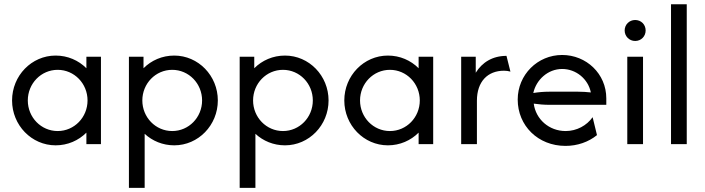

<svg xmlns="http://www.w3.org/2000/svg" viewBox="-20 -687 3359 915"><path d="M245.1 5.6C302.8 5.6 354.2 -17.4 391.7 -54.9V0H461.1V-416.7H391.7V-361.8C354.2 -399.3 302.8 -422.2 245.1 -422.2C130.6 -422.2 37.5 -326.4 37.5 -208.3C37.5 -90.3 130.6 5.6 245.1 5.6ZM254.9 -62.5C175.7 -62.5 112.5 -127.8 112.5 -208.3C112.5 -288.9 175.7 -354.2 254.9 -354.2C334 -354.2 397.2 -288.9 397.2 -208.3C397.2 -127.8 334 -62.5 254.9 -62.5Z M594.4 208.3H669.4V-49.3C706.2 -15.3 755.6 5.6 810.4 5.6C925 5.6 1018.1 -90.3 1018.1 -208.3C1018.1 -326.4 925 -422.2 810.4 -422.2C752.8 -422.2 701.4 -399.3 663.9 -361.8V-416.7H594.4ZM800.7 -62.5C721.5 -62.5 658.3 -127.8 658.3 -208.3C658.3 -288.9 721.5 -354.2 800.7 -354.2C879.9 -354.2 943.1 -288.9 943.1 -208.3C943.1 -127.8 879.9 -62.5 800.7 -62.5Z M1122.2 208.3H1197.2V-49.3C1234 -15.3 1283.3 5.6 1338.2 5.6C1452.8 5.6 1545.8 -90.3 1545.8 -208.3C1545.8 -326.4 1452.8 -422.2 1338.2 -422.2C1280.6 -422.2 1229.2 -399.3 1191.7 -361.8V-416.7H1122.2ZM1328.5 -62.5C1249.3 -62.5 1186.1 -127.8 1186.1 -208.3C1186.1 -288.9 1249.3 -354.2 1328.5 -354.2C1407.6 -354.2 1470.8 -288.9 1470.8 -208.3C1470.8 -127.8 1407.6 -62.5 1328.5 -62.5Z M1828.5 5.6C1886.1 5.6 1937.5 -17.4 1975 -54.9V0H2044.4V-416.7H1975V-361.8C1937.5 -399.3 1886.1 -422.2 1828.5 -422.2C1713.9 -422.2 1620.8 -326.4 1620.8 -208.3C1620.8 -90.3 1713.9 5.6 1828.5 5.6ZM1838.2 -62.5C1759 -62.5 1695.8 -127.8 1695.8 -208.3C1695.8 -288.9 1759 -354.2 1838.2 -354.2C1917.4 -354.2 1980.6 -288.9 1980.6 -208.3C1980.6 -127.8 1917.4 -62.5 1838.2 -62.5Z M2177.8 0H2252.8V-206.9C2252.8 -298.6 2304.2 -350 2381.9 -350C2391.7 -350 2403.5 -348.6 2412.5 -345.8L2393.7 -420.8C2326.4 -420.8 2277.1 -388.9 2247.2 -340.3V-416.7H2177.8Z M2675 8.3C2731.9 8.3 2784.7 -10.4 2825 -43.1L2804.2 -128.5C2776.4 -88.9 2728.5 -62.5 2675.7 -62.5C2596.5 -62.5 2533.3 -118.8 2523.6 -193.1C2547.9 -189.6 2572.9 -187.5 2597.2 -187.5H2869.4V-218.1C2869.4 -335.4 2774.3 -425 2659 -425C2541.7 -425 2447.2 -330.6 2447.2 -212.5C2447.2 -88.2 2543.8 8.3 2675 8.3ZM2521.5 -243.8C2535.4 -306.9 2591 -358.3 2659 -358.3C2725 -358.3 2782.6 -311.1 2795.8 -246.5C2775.7 -248.6 2755.6 -250 2735.4 -250H2597.2C2572.2 -250 2546.5 -247.9 2521.5 -243.8Z M3006.9 -491.7C3035.4 -491.7 3056.9 -513.9 3056.9 -541.7C3056.9 -570.1 3035.4 -591.7 3006.9 -591.7C2979.2 -591.7 2956.9 -570.1 2956.9 -541.7C2956.9 -513.9 2979.2 -491.7 3006.9 -491.7ZM2969.4 0H3044.4V-416.7H2969.4Z M3177.8 0H3252.8V-666.7H3177.8Z"/></svg>

Font: Afacad
Style: Regular
Weight: 400
Designer: Kristian Moeller
Foundry: Dicotype
Version: Version 1.000